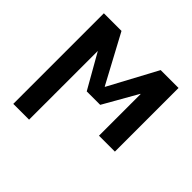

<svg xmlns="http://www.w3.org/2000/svg" viewBox="-180 -704 1109 1109"><g transform="rotate(45 374.0 -150.0)"><path d="M547 -340 428 -131H318L199 -340H198V220H69V-520H213L372 -224H374L533 -520H679V0H549V-340Z"/></g></svg>

Font: Mplus 1p Bold
Style: Bold
Weight: 700
Version: Version 1.061